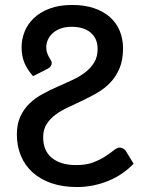

<svg xmlns="http://www.w3.org/2000/svg" viewBox="-20 -746 582 774"><path d="M113.5 -439Q91 -463.5 79 -491.5Q67 -519.5 67 -555.5Q67 -587.5 79 -618Q91 -648.5 116 -672.5Q141 -696.5 179.5 -711.2Q218 -726 271.5 -726Q321 -726 359.2 -713Q397.5 -700 423.5 -676.8Q449.5 -653.5 462.8 -621.2Q476 -589 476 -551Q476 -504.5 462.2 -471.5Q448.5 -438.5 425.8 -414.2Q403 -390 374 -373Q345 -356 315 -341.8Q285 -327.5 256 -314Q227 -300.5 204.2 -284Q181.5 -267.5 167.8 -245.5Q154 -223.5 154 -192.5Q154 -138 189.5 -109.2Q225 -80.5 287.5 -80.5Q328 -80.5 356.2 -91.5Q384.5 -102.5 404.8 -115.8Q425 -129 438.5 -140Q452 -151 463 -151Q470.5 -151 477 -147Q483.5 -143 487.5 -137L518.5 -86Q498 -64.5 473 -47.2Q448 -30 418.8 -17.8Q389.5 -5.5 357.2 1.2Q325 8 290.5 8Q232.5 8 187.5 -7.5Q142.5 -23 111.5 -51Q80.5 -79 64.2 -118Q48 -157 48 -204Q48 -246 62 -276.2Q76 -306.5 98.8 -328.5Q121.5 -350.5 150.8 -366.5Q180 -382.5 210.8 -396Q241.5 -409.5 270.8 -423Q300 -436.5 322.8 -453.8Q345.5 -471 359.5 -493.8Q373.5 -516.5 373.5 -549Q373.5 -590 346 -614Q318.5 -638 268 -638Q243.5 -638 224.5 -631Q205.5 -624 192.8 -612.5Q180 -601 173.2 -586.2Q166.5 -571.5 166.5 -555.5Q166.5 -542.5 170 -532.8Q173.5 -523 177.5 -515.8Q181.5 -508.5 185 -503.2Q188.5 -498 188.5 -493.5Q188.5 -485 184.8 -479.5Q181 -474 172.5 -469Z"/></svg>

Font: Lato 2
Style: Regular
Weight: 500
Designer: Lukasz Dziedzic with Adam Twardoch and Botio Nikoltchev
Foundry: tyPoland Lukasz Dziedzic
Version: Version 2.015; 2015-08-06; http://www.latofonts.com/